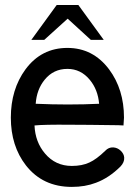

<svg xmlns="http://www.w3.org/2000/svg" viewBox="-20 -731 540 769"><path d="M250 -539.1Q145.5 -539.1 82 -453.1Q23.4 -373 23.4 -259.8Q23.4 -146.5 84 -68.4Q151.4 17.6 267.6 17.6Q321.3 17.6 364.3 1Q417 -18.6 462.9 -64.5Q478.5 -81.1 477.5 -99.6Q476.6 -115.2 462.9 -127.9Q450.2 -139.6 433.6 -140.6Q415 -141.6 401.4 -127Q366.2 -92.8 337.9 -80.1Q308.6 -66.4 267.6 -66.4Q202.1 -66.4 160.2 -116.2Q121.1 -162.1 118.2 -228.5Q155.3 -232.4 260.7 -231.4Q322.3 -231.4 454.1 -229.5L474.6 -228.5L476.6 -259.8Q476.6 -373 417 -453.1Q352.5 -539.1 250 -539.1ZM250 -455.1Q303.7 -455.1 339.8 -411.1Q372.1 -372.1 377 -315.4Q318.4 -312.5 251 -312.5Q189.5 -312.5 123 -315.4Q127 -373 159.2 -412.1Q194.3 -455.1 250 -455.1ZM157.2 -571.3 251 -656.2 343.8 -571.3H395.5L293.9 -710.9H207L105.5 -571.3Z"/></svg>

Font: GungsuhChe
Style: Regular
Weight: 400
Monospace: yes
Version: Version 2.21